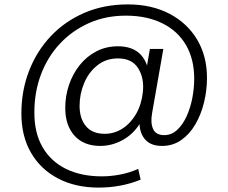

<svg xmlns="http://www.w3.org/2000/svg" viewBox="-20 -656 1036 871"><path d="M427 195Q323 195 244 154Q165 113 121 37.5Q77 -38 77 -141Q77 -245 112 -335Q147 -425 211 -492.5Q275 -560 363.5 -598Q452 -636 560 -636Q668 -636 749 -593.5Q830 -551 874.5 -476Q919 -401 919 -303Q919 -246 905.5 -191Q892 -136 866 -91.5Q840 -47 802 -20.5Q764 6 715 6Q666 6 640.5 -21Q615 -48 613 -93Q583 -46 535 -20Q487 6 435 6Q360 6 318 -40.5Q276 -87 276 -166Q276 -221 293 -271Q310 -321 341.5 -360.5Q373 -400 417 -423Q461 -446 515 -446Q617 -446 647 -359L660 -434H721L670 -143Q662 -99 674.5 -71Q687 -43 725 -43Q758 -43 783.5 -66.5Q809 -90 826.5 -128.5Q844 -167 852.5 -211.5Q861 -256 861 -299Q861 -388 823.5 -452Q786 -516 716 -550.5Q646 -585 551 -585Q459 -585 383 -551Q307 -517 251.5 -457.5Q196 -398 166 -318.5Q136 -239 136 -148Q135 -55 172.5 10.5Q210 76 279 110Q348 144 442 144Q484 144 527 135.5Q570 127 607 110L618 159Q530 195 427 195ZM455 -49Q499 -49 536 -73Q573 -97 597.5 -139.5Q622 -182 628 -238Q635 -301 607 -346Q579 -391 515 -391Q461 -391 421.5 -359.5Q382 -328 361.5 -278.5Q341 -229 341 -176Q341 -118 370 -83.5Q399 -49 455 -49Z"/></svg>

Font: DM Sans Light
Style: Regular
Weight: 300
Designer: Colophon Foundry, Jonny Pinhorn
Foundry: Colophon Foundry
Version: Version 4.004; ttfautohint (v1.8.4.7-5d5b)